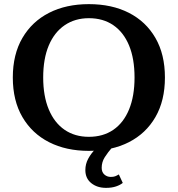

<svg xmlns="http://www.w3.org/2000/svg" viewBox="-20 -716 860 929"><path d="M410 14Q300 14 217.5 -28Q135 -70 88.5 -149.5Q42 -229 42 -341Q42 -453 88.5 -532.5Q135 -612 217.5 -654Q300 -696 410 -696Q521 -696 603.5 -654Q686 -612 732 -532.5Q778 -453 778 -341Q778 -229 732 -149.5Q686 -70 603.5 -28Q521 14 410 14ZM410 -54Q479 -54 528.5 -88Q578 -122 604.5 -186.5Q631 -251 631 -341Q631 -432 604.5 -496Q578 -560 528.5 -594Q479 -628 410 -628Q343 -628 293 -594Q243 -560 216 -496Q189 -432 189 -341Q189 -251 216 -186.5Q243 -122 292.5 -88Q342 -54 410 -54ZM493 193Q450 193 421.5 170Q393 147 393 107Q393 78 406.5 52.5Q420 27 442 5Q464 -17 488 -35L523 -3Q502 21 487 44.5Q472 68 472 96Q472 117 485 128.5Q498 140 516 140Q529 140 537 137Q545 134 555 128L574 169Q562 179 541.5 186Q521 193 493 193Z"/></svg>

Font: Montagu Slab 120pt Medium
Style: Regular
Weight: 500
Designer: Florian Karsten
Foundry: Florian Karsten
Version: Version 1.000